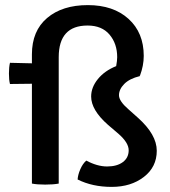

<svg xmlns="http://www.w3.org/2000/svg" viewBox="-20 -719 667 752"><path d="M105 0V-391L19 -390Q15 -406 15 -431Q15 -456 19 -473L105 -471V-506Q105 -598 164.5 -648.5Q224 -699 324 -699Q424 -699 483.5 -645Q543 -591 543 -500Q543 -462 528 -422H526L528 -421Q487 -411 466.5 -390Q446 -369 446 -346Q446 -323 483 -291L520 -258Q594 -192 594 -128.5Q594 -65 543.5 -26Q493 13 417.5 13Q342 13 284 -16Q285 -34 294.5 -56Q304 -78 318 -90Q361 -67 399.5 -67Q438 -67 461 -84Q484 -101 484 -130.5Q484 -160 444 -195L403 -230Q337 -288 337 -341Q337 -377 363.5 -409.5Q390 -442 435 -460Q439 -482 439 -495Q439 -548 409 -583.5Q379 -619 323 -619Q210 -619 210 -495V0Q189 4 157 4Q125 4 105 0Z"/></svg>

Font: Signika
Style: Regular
Weight: 400
Designer: Anna Giedrys
Foundry: Anna Giedrys
Version: Version 1.001